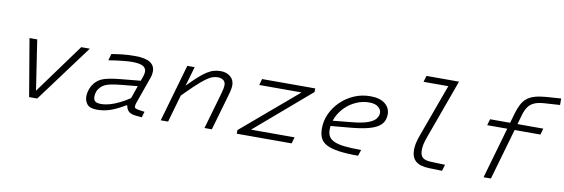

<svg xmlns="http://www.w3.org/2000/svg" viewBox="-53 -1114 4457 1517"><g transform="rotate(10 2175.5 -356.0)"><path d="M546 -460H615L274 0H231L229 -25ZM131 -460H193L259 -25L256 0H209Z M778 -45Q810 -45 846 -55Q882 -65 924 -85.5Q966 -106 1015 -139L984 -70H978Q911 -30 860 -12.5Q809 5 755 5Q696 5 674.5 -21.5Q653 -48 653 -84Q653 -115 665.5 -147.5Q678 -180 704 -206Q720 -222 742 -233Q764 -244 802.5 -252Q841 -260 904 -266L1083 -283L1068 -237L914 -222Q859 -217 827 -210Q795 -203 778 -194Q761 -185 750 -174Q732 -156 724 -136Q716 -116 716 -94Q716 -71 728.5 -58Q741 -45 778 -45ZM1051 -102Q1048 -93 1046.5 -86Q1045 -79 1045 -74Q1045 -62 1054.5 -57.5Q1064 -53 1083 -50L1127 -44L1113 3L1064 -2Q1024 -6 1006.5 -23Q989 -40 984 -70L989 -89L1070 -322Q1073 -332 1074.5 -340.5Q1076 -349 1076 -356Q1076 -385 1050 -400Q1024 -415 961 -415Q933 -415 884 -410Q835 -405 775 -395L790 -448Q838 -456 881.5 -460.5Q925 -465 977 -465Q1060 -465 1098.5 -440.5Q1137 -416 1137 -369Q1137 -358 1135 -345.5Q1133 -333 1128 -319Z M1456 -460 1398 -259 1324 0H1265L1397 -460ZM1355 -188 1384 -276Q1443 -338 1484 -375.5Q1525 -413 1555 -432Q1585 -451 1611 -458Q1637 -465 1665 -465Q1712 -465 1743 -439Q1774 -413 1774 -369Q1774 -358 1770.5 -338.5Q1767 -319 1757 -284L1675 0H1616L1700 -292Q1708 -321 1710.5 -335.5Q1713 -350 1713 -360Q1713 -386 1696 -399.5Q1679 -413 1650 -413Q1629 -413 1607.5 -405.5Q1586 -398 1555 -375.5Q1524 -353 1476.5 -308Q1429 -263 1355 -188Z M1875 0V-29L1932 -51H2330L2315 0ZM1983 -18 1875 -29 2345 -429 2319 -380V-429L2423 -431L1957 -31L1983 -81ZM1983 -410 1997 -460H2423V-431L2368 -410Z M2864 -425Q2810 -425 2761 -403.5Q2712 -382 2674 -345Q2636 -308 2614 -260Q2592 -212 2592 -159Q2592 -126 2605.5 -104Q2619 -82 2650.5 -68.5Q2682 -55 2734.5 -49.5Q2787 -44 2865 -44L2849 5Q2755 5 2693 -4Q2631 -13 2595 -32Q2559 -51 2544.5 -82Q2530 -113 2530 -158Q2530 -219 2555.5 -275.5Q2581 -332 2627 -377Q2673 -422 2733.5 -448.5Q2794 -475 2864 -475Q2941 -475 2982 -442Q3023 -409 3023 -358Q3023 -330 3012.5 -305Q3002 -280 2974.5 -260Q2947 -240 2895.5 -226Q2844 -212 2763 -204L2553 -185L2567 -229L2760 -248Q2842 -256 2885.5 -273Q2929 -290 2945 -312.5Q2961 -335 2961 -358Q2961 -385 2936 -405Q2911 -425 2864 -425Z M3272 -710H3507L3492 -660H3257ZM3304 -244 3474 -710H3533L3361 -236Q3347 -197 3342 -173.5Q3337 -150 3337 -127Q3337 -84 3357.5 -67Q3378 -50 3422 -48L3538 -44L3523 7L3415 4Q3345 2 3310.5 -28Q3276 -58 3276 -119Q3276 -143 3282 -172Q3288 -201 3304 -244Z M3812 -410 3826 -460H4253L4239 -410ZM4009 -537Q4022 -582 4039 -614Q4056 -646 4081.5 -666Q4107 -686 4144.5 -696.5Q4182 -707 4235 -711L4351 -719V-667L4227 -659Q4178 -656 4147 -642.5Q4116 -629 4097.5 -602.5Q4079 -576 4067 -534L4039 -435L3914 0H3855L3980 -435Z"/></g></svg>

Font: Intel One Mono Light
Style: Italic
Weight: 300
Italic angle: -16°
Monospace: yes
Designer: Fred Shallcrass
Foundry: Frere-Jones Type LLC
Version: Version 1.004